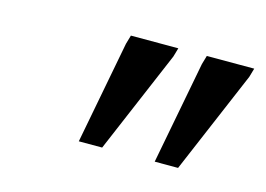

<svg xmlns="http://www.w3.org/2000/svg" viewBox="-48 -780 549 397"><g transform="rotate(15 227.0 -581.5)"><path d="M143 -462 185 -682 190.5 -701H292L286.5 -682L193 -462ZM305.5 -462 347.5 -682 353 -701H454.5L449 -682L355.5 -462Z"/></g></svg>

Font: Newsreader 8pt
Style: Italic
Weight: 400
Italic angle: -17°
Version: Version 1.003